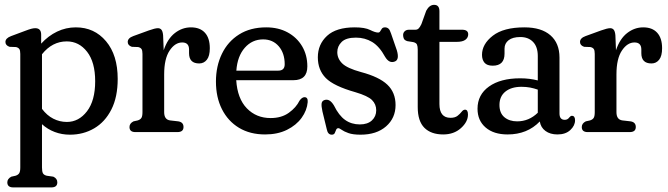

<svg xmlns="http://www.w3.org/2000/svg" viewBox="-20 -560 2830 814"><path d="M154.5 -413V-375Q184.5 -408 222 -426Q259.5 -444 301.5 -444Q380 -444 429.5 -385.2Q479 -326.5 479 -225.5Q479 -148.5 452.2 -95.8Q425.5 -43 379.5 -16Q333.5 11 276.5 11Q242 11 211.8 -0.5Q181.5 -12 158 -33.5V150Q158 167 162 174.5Q166 182 178 185L206 189Q223 197 223 213Q223 234.5 198 234.5H36Q11 234.5 11 213Q11 198 28 189L46 185Q57 181.5 61.5 174.2Q66 167 66 150V-331.5Q66 -346 62 -352Q58 -358 48 -360.5L20.5 -361.5Q3 -367.5 3 -382Q3 -398 27 -407L86 -429Q103 -435.5 112.5 -438Q122 -440.5 129.5 -440.5Q154.5 -440.5 154.5 -413ZM263 -384.5Q201.5 -384.5 158 -330V-98.5Q179 -70.5 206 -56.8Q233 -43 263.5 -43Q314 -43 348.8 -88.2Q383.5 -133.5 383.5 -215.5Q383.5 -296.5 349.2 -340.5Q315 -384.5 263 -384.5Z M671.5 -410.5 674 -347Q690.5 -396 721.5 -420Q752.5 -444 789.5 -444Q828 -444 848.8 -421.2Q869.5 -398.5 869.5 -355.5Q869.5 -322.5 857 -306.8Q844.5 -291 824.5 -291Q781.5 -291 781.5 -334.5V-350Q781.5 -380 752.5 -380Q722 -380 699 -345.5Q676 -311 676 -244.5V-84.5Q676 -53 701 -49.5L736 -45.5Q758 -42 758 -21.5Q758 0 732 0H554Q529 0 529 -21.5Q529 -37 546 -45.5L564 -49.5Q575 -53 579.5 -60.2Q584 -67.5 584 -84.5V-331.5Q584 -346 580 -352Q576 -358 566 -360.5L539 -361.5Q521.5 -367.5 521.5 -382Q521.5 -398.5 545 -407L611 -431Q637.5 -440.5 649.5 -440.5Q659 -440.5 664.5 -433.8Q670 -427 671.5 -410.5Z M1283 -278.5Q1283 -220 1224 -220H981.5Q986.5 -142 1026.5 -100.8Q1066.5 -59.5 1127.5 -59.5Q1173.5 -59.5 1204.5 -81.8Q1235.5 -104 1250 -133.5Q1260.5 -148 1271 -148Q1286 -148 1284.5 -127Q1281.5 -92 1258.8 -60.5Q1236 -29 1196.5 -9.5Q1157 10 1104 10Q1040 10 993.2 -18.2Q946.5 -46.5 921 -97Q895.5 -147.5 895.5 -214Q895.5 -279.5 920.8 -331.8Q946 -384 993.8 -414Q1041.5 -444 1108.5 -444Q1160 -444 1199.2 -422.8Q1238.5 -401.5 1260.8 -364Q1283 -326.5 1283 -278.5ZM1095.5 -393Q1049 -393 1017.8 -357.5Q986.5 -322 982 -260.5H1159.5Q1187 -260.5 1187 -287.5Q1187 -334.5 1161.8 -363.8Q1136.5 -393 1095.5 -393Z M1505.5 -32.5Q1538.5 -32.5 1556.8 -49.5Q1575 -66.5 1575 -92.5Q1575 -118 1557.2 -135.8Q1539.5 -153.5 1487 -169Q1395 -195 1361.2 -229.2Q1327.5 -263.5 1327.5 -317Q1327.5 -372 1366.5 -408Q1405.5 -444 1484 -444Q1527 -444 1549 -433Q1571 -422 1583 -422Q1589 -422 1592 -427.5Q1595 -433 1599 -438.5Q1603 -444 1612.5 -444Q1620.5 -444 1626.8 -438.8Q1633 -433.5 1638 -417.5L1662.5 -346.5Q1674 -307.5 1654.5 -299.5Q1630.5 -289.5 1613 -318.5Q1588.5 -363.5 1557.8 -382Q1527 -400.5 1489 -400.5Q1447 -400.5 1428.5 -382.2Q1410 -364 1410 -339Q1410 -311.5 1431 -291Q1452 -270.5 1510.5 -254.5Q1587.5 -234 1622.2 -201Q1657 -168 1657 -114.5Q1657 -59.5 1616.8 -24.2Q1576.5 11 1508.5 11Q1476 11 1457.2 4.2Q1438.5 -2.5 1428.8 -9.5Q1419 -16.5 1414.5 -16.5Q1407.5 -16.5 1405 -9.5Q1402.5 -2.5 1399.2 4.2Q1396 11 1386.5 11Q1370 11 1365.5 -11.5L1347 -87.5Q1342 -110.5 1343.5 -121.5Q1345 -132.5 1356 -136Q1378 -143 1396 -112.5Q1416.5 -70.5 1443.2 -51.5Q1470 -32.5 1505.5 -32.5Z M1732 -381.5 1707 -385.5Q1695.5 -389 1692.2 -396Q1689 -403 1689 -411.5Q1689 -421 1695.8 -427.5Q1702.5 -434 1714.5 -434H1741.5Q1749 -434 1754.5 -439Q1760 -444 1766.5 -457.5L1787 -514.5Q1800.5 -539.5 1820.5 -539.5Q1843 -539.5 1843 -512.5V-434H1938.5Q1965 -434 1965 -414.5Q1965 -400.5 1953.2 -391.5Q1941.5 -382.5 1916 -382.5H1843V-119Q1843 -60.5 1890 -60.5Q1909 -60.5 1919.8 -69Q1930.5 -77.5 1937.2 -86.2Q1944 -95 1951.5 -95Q1964 -95 1964 -74.5Q1964 -43.5 1934.2 -16.8Q1904.5 10 1859 10Q1807.5 10 1779.2 -18.2Q1751 -46.5 1751 -106V-349.5Q1751 -363.5 1747.8 -371Q1744.5 -378.5 1732 -381.5Z M2004.5 -99Q2004.5 -158.5 2053.2 -193.2Q2102 -228 2185.5 -228Q2225 -228 2260 -219V-322.5Q2260 -361.5 2240 -382.2Q2220 -403 2186 -403Q2153.5 -403 2136.2 -389.5Q2119 -376 2119 -354V-332.5Q2119 -281.5 2069 -281.5Q2045 -281.5 2034.2 -294Q2023.5 -306.5 2023.5 -327.5Q2023.5 -373 2069.2 -408.5Q2115 -444 2203.5 -444Q2275 -444 2313.5 -410.5Q2352 -377 2352 -316V-79Q2352 -52 2374.5 -52Q2386.5 -52 2393.5 -62Q2399 -69 2404.5 -69Q2418 -69 2418 -50Q2418 -27.5 2398 -8.8Q2378 10 2343.5 10Q2312.5 10 2292.5 -4.8Q2272.5 -19.5 2268.5 -45Q2215.5 10 2132 10Q2073 10 2038.8 -19.5Q2004.5 -49 2004.5 -99ZM2097.5 -115Q2097.5 -80.5 2118.5 -63Q2139.5 -45.5 2172.5 -45.5Q2222.5 -45.5 2260 -82V-180Q2244.5 -185.5 2227.5 -188.8Q2210.5 -192 2191 -192Q2148 -192 2122.8 -171.8Q2097.5 -151.5 2097.5 -115Z M2589 -410.5 2591.5 -347Q2608 -396 2639 -420Q2670 -444 2707 -444Q2745.5 -444 2766.2 -421.2Q2787 -398.5 2787 -355.5Q2787 -322.5 2774.5 -306.8Q2762 -291 2742 -291Q2699 -291 2699 -334.5V-350Q2699 -380 2670 -380Q2639.5 -380 2616.5 -345.5Q2593.5 -311 2593.5 -244.5V-84.5Q2593.5 -53 2618.5 -49.5L2653.5 -45.5Q2675.5 -42 2675.5 -21.5Q2675.5 0 2649.5 0H2471.5Q2446.5 0 2446.5 -21.5Q2446.5 -37 2463.5 -45.5L2481.5 -49.5Q2492.5 -53 2497 -60.2Q2501.5 -67.5 2501.5 -84.5V-331.5Q2501.5 -346 2497.5 -352Q2493.5 -358 2483.5 -360.5L2456.5 -361.5Q2439 -367.5 2439 -382Q2439 -398.5 2462.5 -407L2528.5 -431Q2555 -440.5 2567 -440.5Q2576.5 -440.5 2582 -433.8Q2587.5 -427 2589 -410.5Z"/></svg>

Font: Fraunces 144pt S100
Style: Regular
Weight: 400
Version: Version 1.000; ttfautohint (v1.8.3)